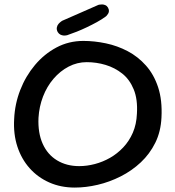

<svg xmlns="http://www.w3.org/2000/svg" viewBox="-20 -841 793 868"><path d="M318 7Q255 7 203 -16Q151 -39 114 -80.5Q77 -122 58.5 -178.5Q40 -235 44 -303Q47 -371 71.5 -434Q96 -497 138 -547Q180 -597 235.5 -626.5Q291 -656 357 -656Q407 -656 459 -645Q511 -634 557.5 -609.5Q604 -585 640 -544.5Q676 -504 695 -446Q714 -388 710 -310Q707 -246 682 -195.5Q657 -145 616.5 -107Q576 -69 525.5 -43.5Q475 -18 421.5 -5.5Q368 7 318 7ZM338 -90Q373 -90 409 -99.5Q445 -109 477.5 -127.5Q510 -146 537 -174.5Q564 -203 580.5 -241Q597 -279 599 -327Q603 -392 584.5 -437Q566 -482 532.5 -508.5Q499 -535 457.5 -547.5Q416 -560 372 -560Q329 -560 290.5 -540Q252 -520 222 -485Q192 -450 174.5 -404.5Q157 -359 154 -308Q151 -240 173 -191Q195 -142 238 -116Q281 -90 338 -90ZM284 -682Q284 -682 279 -681Q274 -680 267 -680.5Q260 -681 253 -684.5Q246 -688 241 -696Q235 -707 237 -717Q239 -727 245 -733.5Q251 -740 256 -743.5Q261 -747 261 -747Q310 -769 350 -786Q390 -803 425 -819Q425 -819 430 -820Q435 -821 441.5 -821Q448 -821 455.5 -818Q463 -815 468 -807Q473 -798 472.5 -791Q472 -784 468.5 -778.5Q465 -773 462 -770Q459 -767 459 -767Q440 -753 418 -741Q396 -729 373 -718Q350 -707 327.5 -698Q305 -689 284 -682Z"/></svg>

Font: Sour Gummy
Style: Regular
Weight: 400
Designer: Stefie Justprince
Foundry: Eifetstype
Version: Version 1.000